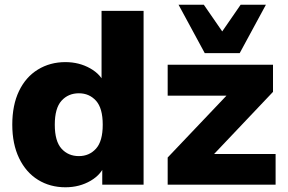

<svg xmlns="http://www.w3.org/2000/svg" viewBox="-20 -782 1218 813"><path d="M257 11Q192 11 141 -20.5Q90 -52 61 -112Q32 -172 32 -254Q32 -337 60.5 -396.5Q89 -456 140.5 -487.5Q192 -519 257 -519Q315 -519 362 -492.5Q409 -466 425 -422H410V-736H588V0H413V-91H426Q412 -45 364.5 -17Q317 11 257 11ZM314 -121Q358 -121 386.5 -152.5Q415 -184 415 -254Q415 -324 386.5 -355.5Q358 -387 314 -387Q269 -387 240.5 -355.5Q212 -324 212 -254Q212 -184 240.5 -152.5Q269 -121 314 -121ZM690 0V-115L978 -418V-377H690V-508H1136V-393L844 -85V-130H1147V0ZM847 -557 736 -762H843L921 -649L999 -762H1106L995 -557Z"/></svg>

Font: Mulish ExtraLight Black
Style: Regular
Weight: 900
Version: Version 3.603